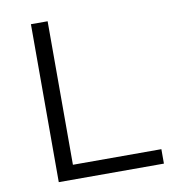

<svg xmlns="http://www.w3.org/2000/svg" viewBox="-79 -769 748 838"><g transform="rotate(-10 294.5 -350.0)"><path d="M114 0V-700H188V-64H580V0Z"/></g></svg>

Font: Montserrat Thin
Style: Regular
Weight: 400
Version: Version 9.000